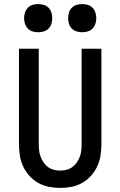

<svg xmlns="http://www.w3.org/2000/svg" viewBox="-20 -909 590 941"><path d="M275 12Q247 12 219 6.5Q191 1 166.5 -13Q142 -27 123 -48.5Q104 -70 92.5 -95.5Q81 -121 77 -149Q73 -177 73 -205V-670H170V-205Q170 -189 171.5 -173Q173 -157 178.5 -142Q184 -127 193 -113.5Q202 -100 215 -90.5Q228 -81 243.5 -77Q259 -73 275 -73Q291 -73 306.5 -77Q322 -81 335 -90.5Q348 -100 357 -113.5Q366 -127 371.5 -142Q377 -157 378.5 -173Q380 -189 380 -205V-670H477V-205Q477 -177 473 -149Q469 -121 457.5 -95.5Q446 -70 427 -48.5Q408 -27 383.5 -13Q359 1 331 6.5Q303 12 275 12ZM383 -751Q369 -751 355.5 -755Q342 -759 332 -769Q322 -779 318 -792.5Q314 -806 314 -820Q314 -834 318 -847.5Q322 -861 332 -871Q342 -881 355.5 -885Q369 -889 383 -889Q397 -889 410.5 -885Q424 -881 433.5 -871Q443 -861 447.5 -847.5Q452 -834 452 -820Q452 -806 447.5 -792.5Q443 -779 433.5 -769Q424 -759 410.5 -755Q397 -751 383 -751ZM167 -751Q153 -751 139.5 -755Q126 -759 116.5 -769Q107 -779 102.5 -792.5Q98 -806 98 -820Q98 -834 102.5 -847.5Q107 -861 116.5 -871Q126 -881 139.5 -885Q153 -889 167 -889Q181 -889 194.5 -885Q208 -881 218 -871Q228 -861 232 -847.5Q236 -834 236 -820Q236 -806 232 -792.5Q228 -779 218 -769Q208 -759 194.5 -755Q181 -751 167 -751Z"/></svg>

Font: Lode Dark Term
Style: Bold
Weight: 700
Monospace: yes
Designer: Belleve Invis
Foundry: Belleve Invis
Version: Version 29.2.0